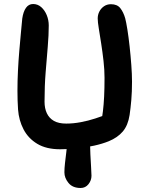

<svg xmlns="http://www.w3.org/2000/svg" viewBox="-20 -734 745 957"><path d="M280 10Q211 10 166 -17Q121 -44 97.5 -89Q74 -134 70 -188Q67 -232 67 -281.5Q67 -331 69.5 -381Q72 -431 76 -478.5Q80 -526 84 -568Q88 -610 91 -642Q96 -676 109.5 -695Q123 -714 145 -714Q168 -714 185.5 -698.5Q203 -683 213 -658.5Q223 -634 223 -607Q223 -560 218 -501Q213 -442 207.5 -373.5Q202 -305 202 -227Q202 -194 213.5 -169.5Q225 -145 248.5 -131.5Q272 -118 310 -118Q345 -118 382.5 -125Q420 -132 455 -143.5Q490 -155 517 -166L483 -116Q489 -147 493 -179.5Q497 -212 499 -252.5Q501 -293 501 -346Q501 -386 496 -430Q491 -474 484.5 -516Q478 -558 472.5 -591.5Q467 -625 467 -642Q467 -660 475 -676Q483 -692 498 -702.5Q513 -713 533 -713Q564 -713 579.5 -693.5Q595 -674 604 -643Q609 -624 615 -586.5Q621 -549 626 -503Q631 -457 634.5 -410.5Q638 -364 638 -327Q638 -276 634.5 -235.5Q631 -195 626 -161Q618 -109 592 -78.5Q566 -48 522 -30Q490 -17 449 -8Q408 1 364.5 5.5Q321 10 280 10ZM382 203Q342 203 321.5 178Q301 153 301 125Q301 106 304 78.5Q307 51 310.5 24Q314 -3 314 -18Q314 -36 326 -49Q338 -62 355.5 -69.5Q373 -77 388 -77Q405 -77 417 -67.5Q429 -58 429 -37Q429 0 430.5 35.5Q432 71 434 98.5Q436 126 436 142Q436 165 421 184Q406 203 382 203Z"/></svg>

Font: Shantell Sans SemiBold
Style: Regular
Weight: 600
Designer: Stephen Nixon, Anya Danilova, Shantell Martin
Foundry: Arrow Type
Version: Version 1.011;[c5ecc13dd]